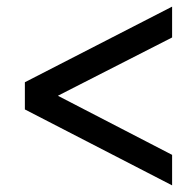

<svg xmlns="http://www.w3.org/2000/svg" viewBox="-20 -645 585 579"><path d="M499 -86 55 -315V-397L499 -625V-532L156 -357L155 -356L499 -178Z"/></svg>

Font: LXGW 975 Gothic SC
Style: Regular
Weight: 400
Version: Version 2.01;February 25, 2021